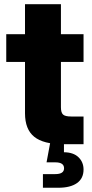

<svg xmlns="http://www.w3.org/2000/svg" viewBox="-20 -676 432 900"><path d="M371.6 -515.6V-385.7H265.6V-173.3Q265.6 -148.4 275.4 -139.2Q285.2 -129.9 313.5 -129.9H371.6V0H276.4Q183.6 0 140.4 -34.9Q97.2 -69.8 97.2 -145V-385.7H9.3V-515.6H97.2V-656.2H265.6V-515.6ZM181.2 204.1V140.1H239.3Q280.3 140.1 280.3 112.8Q280.3 85 239.3 85H198.2L217.8 -20.5H279.8V37.6Q324.2 38.1 347.9 61Q371.6 84 371.6 118.7Q371.6 160.6 340.6 182.4Q309.6 204.1 253.4 204.1Z"/></svg>

Font: Inter Display ExtraBold
Style: Regular
Weight: 800
Designer: Rasmus Andersson
Foundry: rsms
Version: Version 4.000;git-a52131595